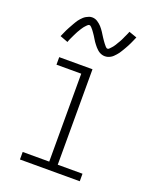

<svg xmlns="http://www.w3.org/2000/svg" viewBox="-140 -831 731 911"><g transform="rotate(20 225.0 -375.5)"><path d="M74 0V-38H208V-482H83V-520H251V-38H376V0ZM284 -598Q277 -598 270 -600Q263 -602 257 -605.5Q251 -609 245.5 -614Q240 -619 235.5 -624Q231 -629 226.5 -635Q222 -641 218 -646.5Q214 -652 210.5 -658.5Q207 -665 202.5 -671.5Q198 -678 194 -684Q190 -690 186 -695Q182 -700 176.5 -706Q171 -712 166 -712Q162 -712 159 -709.5Q156 -707 153.5 -704.5Q151 -702 147 -697.5Q143 -693 141.5 -691Q140 -689 138.5 -686.5Q137 -684 135 -681.5Q133 -679 131.5 -676Q130 -673 128 -670Q126 -667 124 -663.5Q122 -660 120 -656Q118 -652 116 -648Q114 -644 112 -640Q110 -636 108 -631.5Q106 -627 103.5 -622Q101 -617 99 -612Q97 -607 95 -601L55 -616Q59 -625 63 -634Q67 -643 70.5 -650.5Q74 -658 78 -665Q82 -672 85.5 -678.5Q89 -685 92.5 -691Q96 -697 99 -702Q102 -707 105.5 -712Q109 -717 114.5 -723Q120 -729 125 -733.5Q130 -738 137 -742Q144 -746 151 -748.5Q158 -751 166 -751Q173 -751 180 -749Q187 -747 193 -743Q199 -739 204.5 -734.5Q210 -730 214.5 -725Q219 -720 223.5 -714Q228 -708 232 -702Q236 -696 239.5 -690Q243 -684 247.5 -677.5Q252 -671 256 -665Q260 -659 264 -654Q268 -649 273.5 -642.5Q279 -636 284 -636Q288 -636 291 -638.5Q294 -641 296.5 -644Q299 -647 303 -651Q307 -655 308.5 -657.5Q310 -660 311.5 -662Q313 -664 315 -667Q317 -670 318.5 -673Q320 -676 322 -679Q324 -682 326 -685.5Q328 -689 330 -692.5Q332 -696 334 -700Q336 -704 338 -708.5Q340 -713 342 -717.5Q344 -722 346.5 -727Q349 -732 351 -737Q353 -742 355 -747L395 -733Q391 -723 387 -714.5Q383 -706 379.5 -698Q376 -690 372 -683Q368 -676 364.5 -669.5Q361 -663 357.5 -657.5Q354 -652 351 -647Q348 -642 344.5 -637Q341 -632 335.5 -626Q330 -620 325 -615Q320 -610 313 -606Q306 -602 299 -600Q292 -598 284 -598Z"/></g></svg>

Font: Zed Sans Extralight Extended
Style: Regular
Weight: 200
Width: 7
Designer: Belleve Invis
Foundry: Belleve Invis
Version: Version 1.0.0; ttfautohint (v1.8.4)